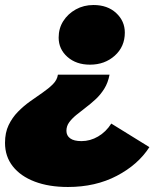

<svg xmlns="http://www.w3.org/2000/svg" viewBox="-37 -577 663 766"><path d="M234 169Q158 169 101.5 147.5Q45 126 14 86.5Q-17 47 -17 -7Q-17 -48 -2.5 -78Q12 -108 34.5 -131Q57 -154 83 -172.5Q109 -191 133 -207.5Q157 -224 174 -241Q191 -258 194 -279H400Q394 -247 379 -223Q364 -199 344.5 -181Q325 -163 304.5 -147.5Q284 -132 267 -118Q250 -104 239 -89Q228 -74 228 -55Q228 -36 243 -25Q258 -14 288 -14Q323 -14 354.5 -32.5Q386 -51 407 -84L559 10Q514 80 429 124.5Q344 169 234 169ZM322 -319Q267 -319 232 -350Q197 -381 197 -427Q197 -464 215.5 -493Q234 -522 265.5 -539.5Q297 -557 336 -557Q392 -557 426.5 -525Q461 -493 461 -447Q461 -391 421 -355Q381 -319 322 -319Z"/></svg>

Font: Montserrat Thin Black
Style: Italic
Weight: 900
Italic angle: -11.3°
Version: Version 9.000